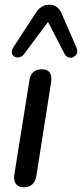

<svg xmlns="http://www.w3.org/2000/svg" viewBox="-20 -788 348 815"><path d="M41 -48 105 -448Q112 -494 159 -494Q178 -494 188 -483.5Q198 -473 198 -453Q198 -444 197 -439L134 -39Q125 7 80 7Q58 7 47.5 -7.5Q37 -22 41 -48ZM308 -571Q308 -559 299 -551Q290 -543 279 -543Q263 -543 254 -559L184 -695L81 -557Q71 -544 55 -544Q45 -544 37.5 -550.5Q30 -557 30 -567Q30 -576 36 -586L131 -732Q153 -768 189 -768Q225 -768 241 -732L305 -585Q308 -578 308 -571Z"/></svg>

Font: SN Pro
Style: Italic
Weight: 400
Italic angle: -9°
Designer: Tobias Whetton
Foundry: Supernotes
Version: Version 1.003